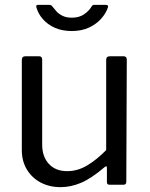

<svg xmlns="http://www.w3.org/2000/svg" viewBox="-20 -762 619 792"><path d="M257 -56Q300 -56 339.5 -79.5Q379 -103 418 -143V-515Q418 -530 434 -530H489Q503 -530 503 -516L501 -13Q501 0 490 0H432Q421 0 421 -11V-70Q421 -75 419 -76Q417 -77 412 -73Q357 -26 314.5 -8Q272 10 230 10Q184 10 148 -9Q112 -28 91 -62.5Q70 -97 70 -143V-514Q70 -530 85 -530H141Q154 -530 154 -516V-165Q154 -116 181.5 -86Q209 -56 257 -56ZM416 -742Q429 -742 425 -731Q417 -707 397.5 -685Q378 -663 347.5 -648.5Q317 -634 276 -634Q236 -634 206 -647.5Q176 -661 156.5 -683.5Q137 -706 130 -732Q129 -735 130 -738.5Q131 -742 136 -742H182Q188 -742 191 -740Q194 -738 198 -733Q204 -725 213.5 -714.5Q223 -704 238.5 -696.5Q254 -689 276 -689Q307 -689 327.5 -703.5Q348 -718 357 -734Q360 -739 362.5 -740.5Q365 -742 369 -742Z"/></svg>

Font: Libre Franklin
Style: Regular
Weight: 400
Designer: Pablo Impallari, Rodrigo Fuenzalida, Nhung Nguyen
Foundry: Impallari Type
Version: Version 3.000